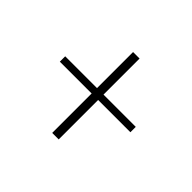

<svg xmlns="http://www.w3.org/2000/svg" viewBox="-95 -480 606 606"><g transform="rotate(45 208.0 -177.5)"><path d="M193 3V-173H51V-197H193V-358H222V-197H366V-173H222V3Z"/></g></svg>

Font: Genos Thin ExtraLight
Style: Regular
Weight: 250
Version: Version 1.010